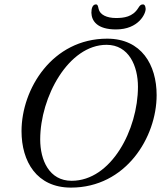

<svg xmlns="http://www.w3.org/2000/svg" viewBox="-20 -840 734 874"><path d="M508 -706C612 -706 644 -779 643 -800C642 -815 637 -820 631 -820C620 -820 616 -814 609 -803C584 -763 544 -758 508 -758C466 -758 435 -773 429 -799C427 -807 426 -820 417 -820C401 -820 396 -801 396 -782C397 -745 422 -706 508 -706ZM303 14C553 14 693 -215 693 -407C693 -545 624 -664 468 -664C218 -664 78 -435 78 -243C78 -105 147 14 303 14ZM306 -17C204 -17 163 -111 163 -205C163 -399 292 -636 465 -636C567 -636 608 -539 608 -445C608 -251 487 -17 306 -17Z"/></svg>

Font: EB Garamond
Style: Italic
Weight: 400
Italic angle: -17.2°
Designer: Georg Duffner and Octavio Pardo
Foundry: Georg Duffner
Version: Version 1.000;PS 001.000;hotconv 1.0.88;makeotf.lib2.5.64775